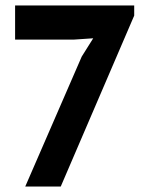

<svg xmlns="http://www.w3.org/2000/svg" viewBox="-20 -682 540 702"><path d="M72.3 0 278.8 -475.1 320.8 -542 248.5 -537.1H35.2V-662.1H470.7V-625L202.1 0Z"/></svg>

Font: PT Astra Sans
Style: Bold
Weight: 700
Designer: A.Korolkova, I. Chaeva
Foundry: ParaType Ltd
Version: Version 1.001; ttfautohint (v1.6)